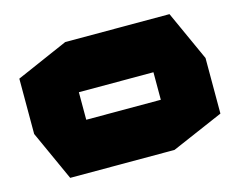

<svg xmlns="http://www.w3.org/2000/svg" viewBox="-79 -643 950 761"><g transform="rotate(-15 396.0 -262.5)"><path d="M243 -319V-525H670L763 -320V-319ZM122 0 29 -205V-206H549V0ZM29 -206V-432L242 -525H243V-206ZM549 0V-319H763V-92L550 0Z"/></g></svg>

Font: Foldit ExtraBold
Style: Regular
Weight: 800
Version: Version 1.003